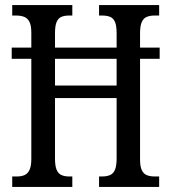

<svg xmlns="http://www.w3.org/2000/svg" viewBox="-20 -734 673 754"><path d="M28 0V-41H47Q64 -41 76.5 -46.5Q89 -52 96 -67Q103 -82 103 -111V-503H26V-547H103V-605Q103 -634 95.5 -648.5Q88 -663 74.5 -668Q61 -673 43 -673H28V-714H264V-673H251Q234 -673 221.5 -668Q209 -663 202.5 -648Q196 -633 196 -604V-547H438V-603Q438 -633 431.5 -648Q425 -663 412 -668Q399 -673 381 -673H369V-714H605V-673H587Q570 -673 557 -668Q544 -663 537 -648Q530 -633 530 -603V-547H607V-503H530V-108Q530 -80 537 -65.5Q544 -51 557 -46Q570 -41 587 -41H605V0H369V-41H381Q399 -41 412 -46.5Q425 -52 431.5 -67.5Q438 -83 438 -112V-349H196V-111Q196 -82 202.5 -67Q209 -52 221.5 -46.5Q234 -41 251 -41H264V0ZM196 -398H438V-503H196Z"/></svg>

Font: Noto Serif Khmer ExtraCondensed
Style: Regular
Weight: 400
Width: 2
Designer: Danh Hong and the Monotype Design Team
Foundry: Monotype Imaging Inc.
Version: Version 2.004